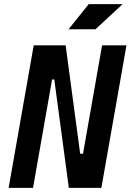

<svg xmlns="http://www.w3.org/2000/svg" viewBox="-20 -914 635 934"><path d="M314.9 0H473.1L595.2 -693.4H476.6L383.8 -166H370.1L299.3 -693.4H144L22 0H140.6L233.4 -527.3H244.1ZM313.5 -771.5H444.3L576.7 -894H411.6Z"/></svg>

Font: Cascadia Mono PL SemiBold
Style: Italic
Weight: 600
Italic angle: -10°
Monospace: yes
Designer: Aaron Bell
Foundry: Saja Typeworks
Version: Version 2404.023